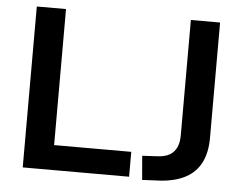

<svg xmlns="http://www.w3.org/2000/svg" viewBox="-51 -767 1059 838"><g transform="rotate(5 478.5 -348.0)"><path d="M77 0V-705H205V-109H543V0ZM601 9 592 -96 663 -100Q693 -102 712.5 -113.5Q732 -125 742 -146.5Q752 -168 752 -198V-705H880V-199Q880 -136 858 -92Q836 -48 792 -24Q748 0 683 5Z"/></g></svg>

Font: Nunito Sans 12pt ExtraLight 12pt
Style: Bold
Weight: 700
Version: Version 3.101;gftools[0.9.27]